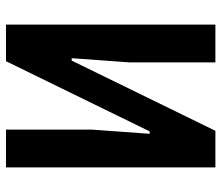

<svg xmlns="http://www.w3.org/2000/svg" viewBox="-69 -669 738 640"><g transform="rotate(90 300.0 -349.0)"><path d="M62 -698H188V-412L174 -219H182L416 -698H538V0H412V-286L426 -479H418L184 0H62Z"/></g></svg>

Font: IBM Plex Mono SemiBold
Style: Regular
Weight: 600
Monospace: yes
Designer: Mike Abbink, Paul van der Laan, Pieter van Rosmalen
Foundry: Bold Monday
Version: Version 2.3